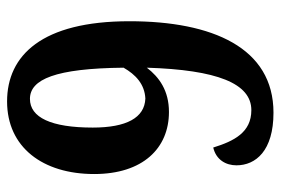

<svg xmlns="http://www.w3.org/2000/svg" viewBox="-142 -622 774 529"><g transform="rotate(-90 244.5 -357.0)"><path d="M199 10C378 10 451 -158 451 -387C451 -628 357 -724 230 -724C104 -724 30 -626 30 -484C30 -350 101 -278 201 -278C260 -278 297 -305 323 -339C317 -146 280 -51 206 -51C145 -51 121 -98 103 -156C69 -148 54 -121 54 -92C54 -39 94 10 199 10ZM238 -343C185 -345 158 -395 158 -488C158 -603 186 -661 237 -661C291 -661 321 -591 323 -403C304 -370 278 -345 238 -343Z"/></g></svg>

Font: Noto Serif Myanmar Condensed
Style: Bold
Weight: 700
Width: 3
Designer: Ben Mitchell and the Monotype Design Team
Foundry: Monotype Imaging Inc.
Version: Version 2.106